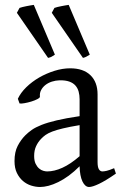

<svg xmlns="http://www.w3.org/2000/svg" viewBox="-20 -747 499 782"><path d="M171.9 -48.8Q201.2 -48.8 234.1 -63.7Q267.1 -78.6 304.2 -110.8V-237.3Q263.2 -230.5 236.6 -224.1Q210 -217.8 192.9 -211.2Q175.8 -204.6 165.5 -197.3Q155.3 -189.9 147.5 -181.6Q134.8 -168.5 127 -151.6Q119.1 -134.8 119.1 -111.8Q119.1 -92.3 125 -80.1Q130.9 -67.9 139.2 -60.8Q147.5 -53.7 156.5 -51.3Q165.5 -48.8 171.9 -48.8ZM452.1 -40Q410.6 -11.2 383.5 1.7Q356.4 14.6 342.8 14.6Q326.7 14.6 315.9 -7.8Q305.2 -30.3 304.2 -69.8Q282.2 -47.9 260.3 -31.7Q238.3 -15.6 217.3 -5.4Q196.3 4.9 177.5 9.8Q158.7 14.6 143.1 14.6Q125.5 14.6 106.9 8.8Q88.4 2.9 73.5 -9.8Q58.6 -22.5 48.8 -42.5Q39.1 -62.5 39.1 -90.8Q39.1 -127.9 52 -152.8Q64.9 -177.7 83 -195.8Q94.7 -207.5 109.6 -218Q124.5 -228.5 149.2 -238.3Q173.8 -248 210.9 -256.8Q248 -265.6 304.2 -273.9V-342.8Q304.2 -359.4 300.3 -373.8Q296.4 -388.2 287.1 -398.7Q277.8 -409.2 262 -414.8Q246.1 -420.4 222.2 -419.9Q206.5 -419.4 191.4 -414.6Q176.3 -409.7 165 -400.9Q153.8 -392.1 147.5 -380.1Q141.1 -368.2 142.6 -353.5Q143.1 -349.1 132.6 -343.5Q122.1 -337.9 107.7 -333.5Q93.3 -329.1 79.3 -326.7Q65.4 -324.2 59.6 -325.7L52.7 -344.7Q64 -369.1 86.9 -391.6Q109.9 -414.1 139.4 -431.2Q168.9 -448.2 201.9 -458.5Q234.9 -468.8 265.6 -468.8Q319.3 -468.8 348.4 -440.7Q377.4 -412.6 377.4 -362.3V-86.9Q377.4 -66.4 382.8 -57.6Q388.2 -48.8 397 -48.8Q403.8 -48.8 414.6 -51.3Q425.3 -53.7 444.8 -62ZM48.8 -694.8 59.6 -714.8Q64.9 -716.8 72.3 -718.5Q79.6 -720.2 87.6 -721.9Q95.7 -723.6 103.8 -724.9Q111.8 -726.1 117.7 -727.1L203.6 -524.4Q194.8 -518.6 189.9 -515.9Q185.1 -513.2 175.8 -511.2ZM190.9 -694.8 201.7 -714.8Q206.5 -716.8 214.1 -718.5Q221.7 -720.2 229.7 -721.9Q237.8 -723.6 245.8 -724.9Q253.9 -726.1 259.8 -727.1L345.7 -524.4Q335.9 -518.6 331.1 -515.9Q326.2 -513.2 317.9 -511.2Z"/></svg>

Font: Gentium Plus Eur
Style: Regular
Weight: 400
Designer: J. Victor Gaultney, Annie Olsen, Iska Routamaa, Becca Hirsbrunner
Foundry: SIL International
Version: Version 5.000